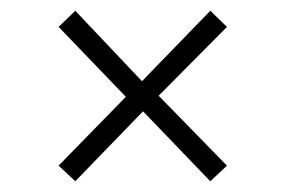

<svg xmlns="http://www.w3.org/2000/svg" viewBox="-20 -486 531 357"><path d="M371 -466 244 -335 120 -466 89 -436 214 -306 89 -178 120 -149 246 -279 371 -149 402 -178 275 -308 402 -436Z"/></svg>

Font: Fira Sans ExtraLight
Style: Regular
Weight: 200
Designer: bBox Type GmbH & Carrois Corporate GbR & Edenspiekermann AG
Foundry: bBox Type GmbH & Carrois Corporate GbR & Edenspiekermann AG
Version: Version 4.300;PS 004.300;hotconv 1.0.88;makeotf.lib2.5.64775